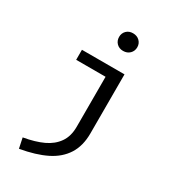

<svg xmlns="http://www.w3.org/2000/svg" viewBox="-241 -912 1096 1244"><g transform="rotate(30 307.5 -290.0)"><path d="M445.1 -733.8Q445.1 -705.1 425.9 -686.2Q406.7 -667.2 376.4 -667.2Q346.7 -667.2 327.9 -686.2Q309.2 -705.1 309.2 -733.8Q309.2 -761.5 327.9 -780.3Q346.7 -799 376.4 -799Q406.7 -799 425.9 -780.3Q445.1 -761.5 445.1 -733.8ZM461 -98.5Q461 -5.6 420.5 58.2Q380 122.1 302.6 160.5Q225.1 199 109.7 219L93.8 143.1Q179.5 128.2 238.2 100.8Q296.9 73.3 329.7 26.4Q362.6 -20.5 362.6 -91.8V-465.6H142.6V-540.5H461Z"/></g></svg>

Font: Fira Code Fixed Retina
Style: Regular
Weight: 450
Monospace: yes
Designer: Carrois Corporate, Edenspiekermann AG, Nikita Prokopov
Foundry: Carrois Corporate, Edenspiekermann AG, Nikita Prokopov
Version: Version 5.002